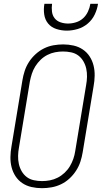

<svg xmlns="http://www.w3.org/2000/svg" viewBox="-20 -975 540 1003"><path d="M200 8Q200 8 199.5 8Q199 8 199 8Q171 8 144.5 2Q118 -4 96.5 -18.5Q75 -33 61 -54.5Q47 -76 40.5 -101.5Q34 -127 34.5 -155Q35 -183 40 -210L97 -555Q101 -580 109 -604.5Q117 -629 131.5 -651.5Q146 -674 166.5 -692.5Q187 -711 210.5 -722.5Q234 -734 259.5 -738.5Q285 -743 310 -743Q310 -743 310 -743Q310 -743 310 -743Q338 -743 364.5 -737Q391 -731 412.5 -716.5Q434 -702 448 -680.5Q462 -659 468.5 -633.5Q475 -608 474.5 -580Q474 -552 469 -525L412 -180Q408 -155 400 -130.5Q392 -106 377.5 -83.5Q363 -61 343 -42.5Q323 -24 299 -12.5Q275 -1 249.5 3.5Q224 8 200 8ZM200 -29Q220 -29 241 -33Q262 -37 281.5 -47Q301 -57 317.5 -72.5Q334 -88 345 -106.5Q356 -125 363 -145Q370 -165 373 -186L430 -531Q434 -552 434.5 -574Q435 -596 430.5 -616.5Q426 -637 415.5 -655Q405 -673 389 -685Q373 -697 352 -701.5Q331 -706 309 -706Q289 -706 268 -702Q247 -698 227.5 -688Q208 -678 192 -662.5Q176 -647 164.5 -628.5Q153 -610 146.5 -590Q140 -570 136 -549L79 -204Q75 -183 74.5 -161Q74 -139 78.5 -118.5Q83 -98 93.5 -80Q104 -62 120 -50Q136 -38 157 -33.5Q178 -29 200 -29ZM329 -815Q301 -815 274.5 -823.5Q248 -832 231.5 -852Q215 -872 211 -899.5Q207 -927 212 -955H252Q249 -935 251.5 -914.5Q254 -894 265.5 -879.5Q277 -865 296 -858.5Q315 -852 335 -852Q356 -852 377 -858.5Q398 -865 414 -879.5Q430 -894 439.5 -914.5Q449 -935 452 -955H492Q488 -927 475 -899.5Q462 -872 438.5 -852Q415 -832 386 -823.5Q357 -815 329 -815Z"/></svg>

Font: Iosevka SS04 Extralight
Style: Italic
Weight: 200
Italic angle: -9°
Monospace: yes
Designer: Belleve Invis
Foundry: Belleve Invis
Version: Version 19.0.0; ttfautohint (v1.8.4)